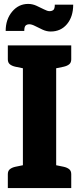

<svg xmlns="http://www.w3.org/2000/svg" viewBox="-20 -961 404 981"><path d="M97 0V-729H267V0ZM20 0V-71Q20 -88 30.5 -96.5Q41 -105 59 -109L103 -118L117 0ZM247 0 261 -118 305 -109Q323 -105 333.5 -96.5Q344 -88 344 -71V0ZM117 -729 103 -611 59 -620Q41 -624 30.5 -632.5Q20 -641 20 -658V-729ZM344 -729V-658Q344 -641 333.5 -632.5Q323 -624 305 -620L261 -611L247 -729ZM233 -904Q245 -904 252.5 -910Q260 -916 260 -937H354Q354 -876 322.5 -838Q291 -800 239 -800Q218 -800 197.5 -809.5Q177 -819 159.5 -828Q142 -837 130 -837Q118 -837 111 -830.5Q104 -824 104 -803H9Q9 -862 42 -901.5Q75 -941 124 -941Q145 -941 165.5 -932Q186 -923 204 -913.5Q222 -904 233 -904Z"/></svg>

Font: Aleo Black
Style: Regular
Weight: 900
Designer: Alessio Laiso
Foundry: Alessio Laiso
Version: Version 2.001;gftools[0.9.29]